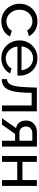

<svg xmlns="http://www.w3.org/2000/svg" viewBox="1127 -1698 581 2875"><g transform="rotate(90 1417.5 -260.5)"><path d="M302 10Q224 10 164 -27.5Q104 -65 70 -127Q36 -189 36 -262Q36 -336 69 -397Q102 -458 162 -494.5Q222 -531 301 -531Q378 -531 435.5 -496.5Q493 -462 521 -404L435 -377Q415 -414 379 -434.5Q343 -455 299 -455Q251 -455 211.5 -430Q172 -405 149 -361.5Q126 -318 126 -262Q126 -207 149.5 -162.5Q173 -118 212.5 -92Q252 -66 300 -66Q331 -66 359.5 -77Q388 -88 409.5 -106.5Q431 -125 439 -147L525 -121Q502 -64 441.5 -27Q381 10 302 10Z M851 10Q773 10 713 -27Q653 -64 619 -126Q585 -188 585 -261Q585 -335 619 -396Q653 -457 713.5 -494Q774 -531 852 -531Q931 -531 989.5 -493.5Q1048 -456 1080.5 -395.5Q1113 -335 1113 -265Q1113 -243 1111 -231H678Q682 -180 706.5 -140.5Q731 -101 770 -78.5Q809 -56 854 -56Q902 -56 944.5 -80Q987 -104 1003 -143L1079 -122Q1054 -64 992 -27Q930 10 851 10ZM675 -292H1031Q1027 -343 1002 -382Q977 -421 938 -443Q899 -465 852 -465Q806 -465 767 -443Q728 -421 703.5 -382Q679 -343 675 -292Z M1165 4V-75Q1199 -76 1225 -100Q1251 -124 1266.5 -188Q1282 -252 1286 -371L1292 -522H1647V0H1559V-444H1370L1368 -363Q1363 -221 1339.5 -141Q1316 -61 1272.5 -29Q1229 3 1165 4Z M1750 0 1898 -210Q1847 -220 1816 -258.5Q1785 -297 1785 -362Q1785 -409 1807 -445Q1829 -481 1868.5 -502Q1908 -523 1961 -523H2175V0H2087V-196H1985L1847 0ZM1967 -261H2087V-454H1977Q1930 -454 1902 -427.5Q1874 -401 1874 -360Q1874 -319 1897.5 -290Q1921 -261 1967 -261Z M2316 0V-522H2404V-306H2676V-522H2764V0H2676V-228H2404V0Z"/></g></svg>

Font: Raleway Medium
Style: Regular
Weight: 500
Designer: Matt McInerney, Pablo Impallari, Rodrigo Fuenzalida
Foundry: Matt McInerney, Pablo Impallari, Rodrigo Fuenzalida
Version: Version 4.026